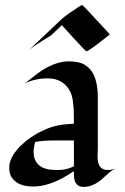

<svg xmlns="http://www.w3.org/2000/svg" viewBox="-20 -732 494 761"><path d="M367.7 -144.5 366.7 -110.4Q366.7 -72.3 388.2 -62Q396.5 -58.1 407.2 -58.1Q424.3 -58.1 442.4 -65.9Q423.8 -58.1 410.2 -45.4Q396.5 -32.7 382.3 -20.5Q347.2 8.8 311.5 8.8Q275.9 8.8 273.4 -32.2Q272.5 -43 272.5 -53.7Q184.6 7.3 111.3 7.3Q49.3 7.3 25.4 -30.3Q16.6 -43.9 16.6 -67.9Q16.6 -91.8 31.2 -116Q45.9 -140.1 68.4 -160.2Q108.4 -197.3 165 -221.2Q207 -239.3 272.9 -241.7V-263.2Q272.9 -340.8 258.8 -368.2Q244.6 -395.5 222.2 -408.4Q199.7 -421.4 169.4 -421.4Q118.2 -421.4 79.1 -401.4Q132.8 -445.8 157.7 -460Q209 -488.8 250.7 -488.8Q292.5 -488.8 313.5 -476.6Q334.5 -464.4 346.7 -444.3Q367.7 -409.2 367.7 -343.3ZM272.9 -72.8V-175.3H193.8Q151.4 -175.3 119.6 -169.4Q113.3 -148.4 113.3 -129.4Q113.3 -110.4 119.9 -96.7Q126.5 -83 138.2 -74.5Q149.9 -65.9 165.5 -62Q181.2 -58.1 211.9 -58.1Q242.7 -58.1 272.9 -72.8ZM415.5 -595.7Q332 -528.8 322.8 -528.8Q319.3 -528.8 273.2 -579.3Q227.1 -629.9 225.1 -632.3L184.6 -593.8Q179.2 -588.9 171.4 -584.7Q163.6 -580.6 152.3 -573.2Q106.9 -544.9 92.3 -531.2L214.4 -647Q231 -663.6 260.3 -683.6Q301.8 -711.9 304.2 -711.9Q306.6 -711.9 314.5 -704.1Q322.3 -696.3 333.5 -684.1Q344.7 -671.9 358.2 -657.5Q371.6 -643.1 383.5 -630.4Q395.5 -617.7 404.3 -607.9Q413.1 -598.1 415.5 -595.7Z"/></svg>

Font: Fondamento
Style: Regular
Weight: 400
Version: Version 1.000